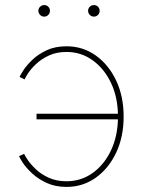

<svg xmlns="http://www.w3.org/2000/svg" viewBox="-20 -734 570 762"><path d="M244.1 7.8Q199.2 7.8 165 -8.1Q130.9 -23.9 107.4 -45.9Q84 -67.9 71 -87.4Q58.1 -106.9 55.7 -114.3L75.7 -123.5Q78.1 -117.2 89.8 -99.6Q101.6 -82 122.3 -62.3Q143.1 -42.5 173.6 -28.6Q204.1 -14.6 244.1 -14.6Q301.8 -14.6 347.9 -47.6Q394 -80.6 421.1 -138.4Q448.2 -196.3 448.2 -271.5Q448.2 -346.2 421.1 -403.8Q394 -461.4 347.9 -494.6Q301.8 -527.8 244.1 -527.8Q204.6 -527.8 174.6 -513.9Q144.5 -500 123.8 -480.5Q103 -460.9 91.6 -443.4Q80.1 -425.8 77.6 -418.9L57.6 -428.7Q60.5 -436 73.2 -455.6Q85.9 -475.1 108.9 -497.1Q131.8 -519 165.5 -534.7Q199.2 -550.3 244.1 -550.3Q308.6 -550.3 359.9 -513.9Q411.1 -477.5 440.9 -414.6Q470.7 -351.6 470.7 -271.5Q470.7 -190.9 440.9 -127.9Q411.1 -64.9 359.9 -28.6Q308.6 7.8 244.1 7.8ZM456.1 -260.3H125V-282.7H456.1ZM352.5 -668Q343.3 -668 336.4 -674.8Q329.6 -681.6 329.6 -691.4Q329.6 -700.7 336.4 -707.3Q343.3 -713.9 352.5 -713.9Q362.3 -713.9 368.9 -707.3Q375.5 -700.7 375.5 -691.4Q375.5 -681.6 368.9 -674.8Q362.3 -668 352.5 -668ZM155.3 -668Q146 -668 139.2 -674.8Q132.3 -681.6 132.3 -691.4Q132.3 -700.7 139.2 -707.3Q146 -713.9 155.3 -713.9Q165 -713.9 171.6 -707.3Q178.2 -700.7 178.2 -691.4Q178.2 -681.6 171.6 -674.8Q165 -668 155.3 -668Z"/></svg>

Font: Inter 16pt Thin
Style: Regular
Weight: 250
Version: Version 4.001;git-66647c0bb